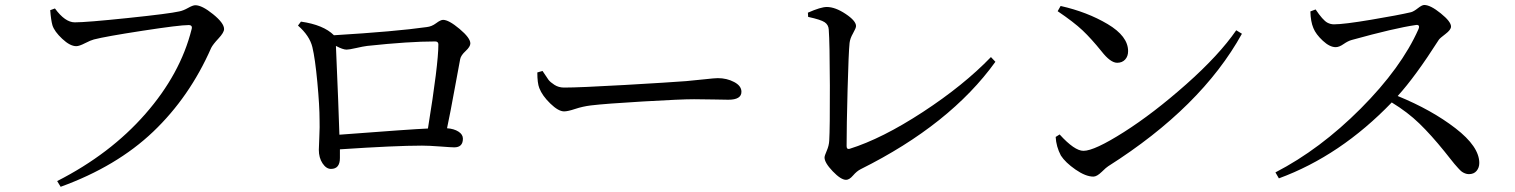

<svg xmlns="http://www.w3.org/2000/svg" viewBox="-20 -713 5965 756"><path d="M196.3 -679.7Q236.3 -625 274.4 -625Q320.3 -625 483.9 -642.1Q647.5 -659.2 685.5 -668Q701.2 -670.9 720.2 -681.6Q739.3 -692.4 749 -692.4Q775.4 -692.4 818.8 -657.2Q862.3 -622.1 862.3 -598.6Q862.3 -585 840.3 -561.5Q818.4 -538.1 811.5 -524.4Q726.6 -331.1 583 -194.3Q439.5 -57.6 218.8 22.5L205.1 0Q414.1 -106.4 552.2 -264.2Q690.4 -421.9 734.4 -597.7Q739.3 -614.3 722.7 -614.3Q686.5 -614.3 540.5 -591.8Q394.5 -569.3 349.6 -557.6Q337.9 -554.7 314.9 -543Q292 -531.2 280.3 -531.2Q255.9 -531.2 225.1 -560.1Q194.3 -588.9 186.5 -613.3Q180.7 -633.8 177.7 -672.9Z M1316.4 -182.6Q1597.7 -204.1 1665 -207Q1706.1 -460 1706.1 -538.1Q1706.1 -549.8 1693.4 -549.8Q1589.8 -549.8 1425.8 -532.2Q1410.2 -530.3 1382.3 -523.9Q1354.5 -517.6 1344.7 -517.6Q1330.1 -517.6 1302.7 -532.2Q1313.5 -282.2 1316.4 -182.6ZM1165 -627.9Q1253.9 -615.2 1294.9 -574.2Q1537.1 -588.9 1660.2 -606.4Q1679.7 -608.4 1697.3 -621.6Q1714.8 -634.8 1724.6 -634.8Q1747.1 -634.8 1789.6 -599.1Q1832 -563.5 1832 -542Q1832 -529.3 1813.5 -512.2Q1794.9 -495.1 1792 -480.5Q1789.1 -466.8 1771 -367.2Q1752.9 -267.6 1740.2 -208Q1767.6 -206.1 1785.2 -194.8Q1802.7 -183.6 1802.7 -167Q1802.7 -132.8 1768.6 -132.8Q1757.8 -132.8 1713.4 -136.2Q1668.9 -139.6 1641.6 -139.6Q1536.1 -139.6 1318.4 -125V-90.8Q1318.4 -47.9 1283.2 -47.9Q1264.6 -47.9 1250 -69.8Q1235.4 -91.8 1235.4 -123Q1235.4 -128.9 1237.3 -172.9Q1239.3 -216.8 1238.3 -240.2Q1238.3 -295.9 1229.5 -389.6Q1220.7 -483.4 1210 -527.3Q1199.2 -572.3 1153.3 -612.3Z M2095.7 -427.7 2116.2 -433.6Q2132.8 -408.2 2139.6 -398.9Q2146.5 -389.6 2163.1 -378.9Q2179.7 -368.2 2201.2 -368.2Q2261.7 -368.2 2439.9 -378.4Q2618.2 -388.7 2681.6 -393.6Q2715.8 -396.5 2754.9 -400.9Q2793.9 -405.3 2806.6 -405.3Q2841.8 -405.3 2870.6 -390.1Q2899.4 -375 2899.4 -351.6Q2899.4 -320.3 2847.7 -320.3Q2833 -320.3 2791 -321.3Q2749 -322.3 2712.9 -322.3Q2662.1 -322.3 2512.2 -313.5Q2362.3 -304.7 2306.6 -297.9Q2274.4 -293.9 2245.1 -284.2Q2215.8 -274.4 2201.2 -274.4Q2178.7 -274.4 2147 -305.2Q2115.2 -335.9 2103.5 -366.2Q2095.7 -385.7 2095.7 -427.7Z M3162.1 -646.5 3161.1 -663.1Q3211.9 -685.5 3235.4 -685.5Q3268.6 -685.5 3309.6 -658.2Q3350.6 -630.9 3350.6 -610.4Q3350.6 -602.5 3338.9 -582Q3327.1 -561.5 3325.2 -543.9Q3321.3 -506.8 3317.4 -361.8Q3313.5 -216.8 3313.5 -137.7Q3313.5 -124 3325.2 -127Q3453.1 -167 3613.8 -272Q3774.4 -377 3881.8 -488.3L3899.4 -469.7Q3721.7 -222.7 3369.1 -46.9Q3353.5 -39.1 3338.9 -22Q3324.2 -4.9 3311.5 -4.9Q3291 -4.9 3258.8 -38.6Q3226.6 -72.3 3226.6 -92.8Q3226.6 -99.6 3235.4 -119.6Q3244.1 -139.6 3245.1 -159.2Q3248 -207 3247.6 -376Q3247.1 -544.9 3243.2 -596.7Q3242.2 -615.2 3227.1 -625.5Q3211.9 -635.7 3162.1 -646.5Z M4144.5 -668.9 4156.2 -689.5Q4260.7 -666 4341.3 -618.2Q4421.9 -570.3 4421.9 -511.7Q4421.9 -491.2 4410.2 -478.5Q4398.4 -465.8 4378.9 -465.8Q4352.5 -465.8 4317.4 -510.7Q4277.3 -560.5 4242.7 -593.3Q4208 -626 4144.5 -668.9ZM4246.1 -119.1Q4289.1 -119.1 4405.3 -192.9Q4521.5 -266.6 4650.9 -381.3Q4780.3 -496.1 4847.7 -593.8L4870.1 -580.1Q4710 -291 4343.8 -58.6Q4336.9 -54.7 4317.9 -36.1Q4298.8 -17.6 4285.2 -17.6Q4254.9 -17.6 4214.8 -45.4Q4174.8 -73.2 4157.2 -100.6Q4138.7 -135.7 4136.7 -173.8L4152.3 -183.6Q4210.9 -119.1 4246.1 -119.1Z M5139.6 -668 5160.2 -675.8Q5188.5 -633.8 5206.1 -624Q5218.8 -617.2 5232.4 -617.2Q5271.5 -617.2 5378.9 -635.3Q5486.3 -653.3 5536.1 -665Q5546.9 -668 5563 -680.7Q5579.1 -693.4 5587.9 -693.4Q5612.3 -693.4 5652.8 -660.6Q5693.4 -627.9 5693.4 -608.4Q5693.4 -595.7 5671.4 -579.1Q5649.4 -562.5 5645.5 -556.6Q5552.7 -411.1 5483.4 -335Q5617.2 -280.3 5710.9 -208Q5804.7 -135.7 5804.7 -71.3Q5804.7 -52.7 5793.9 -40Q5783.2 -27.3 5763.7 -27.3Q5755.9 -27.3 5748.5 -30.3Q5741.2 -33.2 5735.8 -37.1Q5730.5 -41 5721.7 -50.8Q5712.9 -60.5 5707 -67.4Q5701.2 -74.2 5689 -89.8Q5676.8 -105.5 5668 -116.2Q5615.2 -181.6 5568.8 -226.6Q5522.5 -271.5 5460 -309.6Q5257.8 -99.6 5015.6 -10.7L5002 -34.2Q5177.7 -125 5337.9 -285.6Q5498 -446.3 5565.4 -598.6Q5569.3 -608.4 5565.9 -612.3Q5562.5 -616.2 5553.7 -614.3Q5471.7 -602.5 5302.7 -555.7Q5288.1 -551.8 5270.5 -539.6Q5252.9 -527.3 5239.3 -527.3Q5215.8 -527.3 5188.5 -552.7Q5161.1 -578.1 5151.4 -602.5Q5140.6 -627.9 5139.6 -668Z"/></svg>

Font: GenYoMin TW TTF Medium
Style: Regular
Weight: 500
Version: Version 1.300